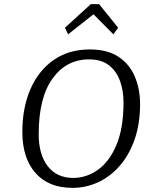

<svg xmlns="http://www.w3.org/2000/svg" viewBox="-20 -898 697 928"><path d="M551 -764 528 -732 432 -829 309 -732 294 -764 419 -878H459ZM657 -395Q657 -300 631 -225Q605 -150 559.5 -97.5Q514 -45 455 -17.5Q396 10 330 10Q215 10 151.5 -62Q88 -134 88 -260Q88 -378 127.5 -468Q167 -558 240 -608.5Q313 -659 414 -659Q500 -659 553.5 -623Q607 -587 632 -527Q657 -467 657 -395ZM577 -403Q577 -460 560 -507Q543 -554 506.5 -582.5Q470 -611 410 -611Q301 -611 234 -518.5Q167 -426 167 -249Q167 -151 211 -94.5Q255 -38 334 -38Q398 -38 453.5 -77.5Q509 -117 543 -198Q577 -279 577 -403Z"/></svg>

Font: Arsenal SC
Style: Italic
Weight: 400
Italic angle: -9.10001°
Designer: Andrij Shevchenko
Foundry: Stairsfor
Version: Version 2.001; ttfautohint (v1.8.4.7-5d5b)